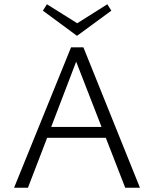

<svg xmlns="http://www.w3.org/2000/svg" viewBox="-20 -880 722 900"><path d="M341 -712 181 -830 200 -860 342 -771 483 -860 502 -830ZM476 -234H201L111 0H46L313 -658H371L636 0H567ZM456 -285 337 -591 220 -285Z"/></svg>

Font: Isabella Sans
Style: Regular
Weight: 400
Designer: Original fonts by Christian Thalmann (Catharsis Fonts), Modifications by Cristiano Sobral
Version: Version 0.002;July 12, 2020;FontCreator 13.0.0.2655 64-bit; 